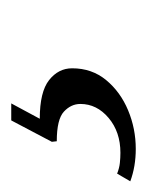

<svg xmlns="http://www.w3.org/2000/svg" viewBox="-34 -70 267 350"><g transform="rotate(-90 100.0 105.5)"><path d="M4 219Q-28 219 -55 209L-41 185Q-31 189 -21.5 190Q-12 191 -3 191Q35 191 60.5 169.5Q86 148 86 118Q86 101 72 88Q58 75 18 75L17 66L56 -8H87L59 44Q108 44 129.5 61Q151 78 151 103Q151 139 129.5 165Q108 191 74.5 205Q41 219 4 219Z"/></g></svg>

Font: Manuale
Style: Italic
Weight: 400
Italic angle: -11°
Designer: Eduardo Tunni / Pablo Cosgaya
Foundry: Eduardo Tunni / Pablo Cosgaya
Version: Version 1.002